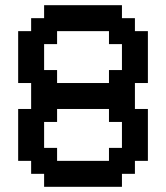

<svg xmlns="http://www.w3.org/2000/svg" viewBox="-20 -720 640 740"><path d="M450 0V-50H500V-100H550V-300H500V-400H550V-600H500V-650H450V-700H150V-650H100V-600H50V-400H100V-300H50V-100H100V-50H150V0ZM200 -100V-150H150V-250H200V-300H400V-250H450V-150H400V-100ZM200 -400V-450H150V-550H200V-600H400V-550H450V-450H400V-400Z"/></svg>

Font: Matrix Sans Video
Style: Regular
Weight: 400
Designer: Brad Neil
Version: Version 1.100